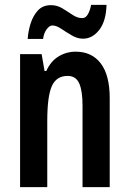

<svg xmlns="http://www.w3.org/2000/svg" viewBox="-20 -764 528 784"><path d="M289 -553Q355 -553 391.5 -505Q428 -457 428 -363V0H317V-333Q317 -393 303.5 -423.5Q290 -454 256 -454Q210 -454 191.5 -412Q173 -370 173 -270V0H62V-543H150L162 -474H169Q187 -514 219 -533.5Q251 -553 289 -553ZM93 -605Q95 -636 105 -668Q115 -700 135 -721.5Q155 -743 188 -743Q213 -743 234.5 -730Q256 -717 276 -703.5Q296 -690 316 -690Q330 -690 339 -706Q348 -722 352 -744H415Q413 -677 385 -641.5Q357 -606 319 -606Q296 -606 273 -619.5Q250 -633 230 -646.5Q210 -660 194 -660Q182 -660 170.5 -644.5Q159 -629 156 -605Z"/></svg>

Font: Noto Sans Sinhala ExtraCondensed SemiBold
Style: Regular
Weight: 600
Width: 2
Designer: Jelle Bosma - Monotype Design Team
Foundry: Monotype Imaging Inc.
Version: Version 2.006; ttfautohint (v1.8.4.7-5d5b)